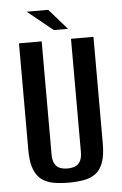

<svg xmlns="http://www.w3.org/2000/svg" viewBox="-53 -759 516 809"><g transform="rotate(-5 205.0 -354.5)"><path d="M205 12Q171 12 142 7Q113 2 92 -13Q71 -28 59 -58Q47 -88 47 -139V-591H143V-114Q143 -87 151.5 -72.5Q160 -58 174 -53Q188 -48 205 -48Q222 -48 236 -53Q250 -58 258.5 -72.5Q267 -87 267 -114V-591H362V-140Q362 -89 350.5 -58.5Q339 -28 318 -13Q297 2 268 7Q239 12 205 12ZM198 -634 91 -721H182L258 -634Z"/></g></svg>

Font: Alumni Sans Thin SemiBold
Style: Regular
Weight: 600
Version: Version 1.018